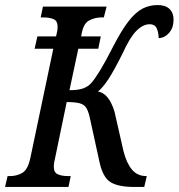

<svg xmlns="http://www.w3.org/2000/svg" viewBox="-38 -740 707 760"><path d="M-18 0 -8 -43H2Q28 -43 50 -55.5Q72 -68 82 -114L173 -547H99L110 -596H184Q190 -619 190 -634Q190 -657 174.5 -664Q159 -671 134 -671H123L132 -714H384L373 -671H363Q337 -671 314 -658.5Q291 -646 284 -600L283 -596H361L351 -547H272L237 -383Q272 -383 291 -390Q310 -397 322 -410Q336 -425 357.5 -460Q379 -495 411 -558Q443 -620 470.5 -655.5Q498 -691 525.5 -705.5Q553 -720 586 -720Q617 -720 633 -704.5Q649 -689 649 -663Q649 -630 631.5 -610Q614 -590 590 -589Q590 -609 583 -626.5Q576 -644 554 -644Q528 -644 502 -618Q476 -592 447 -528Q414 -462 392 -428Q370 -394 350 -378Q393 -370 415 -299L451 -141Q463 -94 484.5 -68.5Q506 -43 541 -43H543L533 0H493Q430 0 399.5 -19Q369 -38 356 -98L319 -267Q313 -297 304.5 -311.5Q296 -326 278 -331Q260 -336 226 -336L180 -114Q178 -107 176.5 -97.5Q175 -88 175 -80Q175 -57 191 -50Q207 -43 232 -43H242L233 0Z"/></svg>

Font: Noto Serif ExtraCondensed Medium
Style: Italic
Weight: 500
Width: 2
Italic angle: -12°
Designer: Monotype Design Team
Foundry: Monotype Imaging Inc.
Version: Version 2.013; ttfautohint (v1.8.4.7-5d5b)